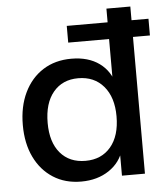

<svg xmlns="http://www.w3.org/2000/svg" viewBox="-52 -767 718 824"><g transform="rotate(-5 306.5 -355.0)"><path d="M261 -589V-661H613V-589ZM441 0V-117L451 -114Q435 -57 385 -23.5Q335 10 265 10Q196 10 144.5 -23Q93 -56 64.5 -115Q36 -174 36 -253Q36 -333 65 -393Q94 -453 146 -486Q198 -519 268 -519Q341 -519 388.5 -484.5Q436 -450 451 -388L437 -386V-720H540V0ZM291 -77Q360 -77 400 -124.5Q440 -172 440 -256Q440 -338 399.5 -385.5Q359 -433 290 -433Q222 -433 182.5 -385.5Q143 -338 143 -253Q143 -170 182.5 -123.5Q222 -77 291 -77Z"/></g></svg>

Font: Instrument Sans Medium
Style: Regular
Weight: 500
Designer: Rodrigo Fuenzalida
Foundry: fragTYPE
Version: Version 1.000;gftools[0.9.28]